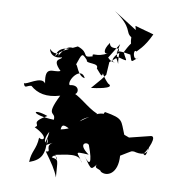

<svg xmlns="http://www.w3.org/2000/svg" viewBox="-84 -761 863 917"><g transform="rotate(-10 347.5 -302.0)"><path d="M506 -480C553 -516 474 -493 484 -536C440 -506 449 -485 467 -489C405 -478 393 -510 391 -487C334 -490 382 -504 330 -546C271 -539 244 -542 215 -519C244 -574 315 -535 342 -507C296 -572 267 -548 230 -518C247 -546 217 -511 197 -558C189 -501 270 -504 244 -514C257 -489 191 -523 228 -445C194 -441 159 -490 145 -399C136 -439 51 -406 46 -419C43 -388 58 -406 79 -399C101 -359 139 -333 206 -329C113 -240 176 -261 156 -221C49 -264 62 -299 129 -244C34 -228 96 -208 60 -202C122 -137 85 -128 72 -149C50 -95 25 -94 5 -43C67 -43 89 -65 111 -140C112 -89 69 -122 125 -168C94 -97 53 -104 143 -115C82 -110 126 -67 92 -79C109 -18 118 14 118 52C140 -31 148 -27 115 -46C148 -73 137 5 134 -55C181 -46 253 -45 251 5C247 -44 213 -62 291 -28C244 -96 300 -90 300 -72C301 17 285 31 269 -31C295 62 284 42 343 14C284 39 336 46 334 62C357 91 414 88 438 3C508 -11 491 -9 507 -5C532 12 571 31 585 -25C555 42 553 18 549 14C576 -2 630 -59 599 -64L495 -75L475 -92C471 -162 486 -168 403 -215C370 -189 418 -173 426 -181C392 -232 346 -210 253 -186C283 -167 221 -229 253 -189C266 -174 226 -163 180 -170C195 -205 210 -175 239 -148C274 -221 326 -196 365 -213C322 -253 299 -314 259 -341C278 -293 326 -363 259 -371C250 -394 330 -452 336 -391C304 -405 314 -468 306 -462C344 -508 344 -515 361 -474C351 -457 419 -452 401 -427C418 -387 416 -369 436 -426C408 -419 443 -338 444 -344C470 -315 373 -336 357 -340L414 -372L440 -389L465 -446L503 -460C514 -492 505 -501 570 -464C569 -420 566 -431 606 -443C573 -424 588 -495 602 -473C606 -478 642 -486 695 -540L618 -595L616 -575L533 -683C602 -586 564 -576 589 -545C571 -491 605 -541 541 -481C543 -435 564 -426 499 -470C512 -414 495 -418 520 -482C498 -474 463 -449 493 -439C462 -447 464 -483 460 -466L531 -522Z"/></g></svg>

Font: Hussar Lance
Style: ExBd
Weight: 700
Foundry: Cannot Into Space Fonts, PlusOne Fonts
Version: Version 2.270